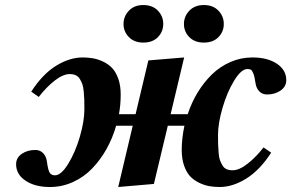

<svg xmlns="http://www.w3.org/2000/svg" viewBox="-20 -730 1156 762"><path d="M43.9 -78.1Q43.9 -104 66.4 -119.4Q88.9 -134.8 120.1 -134.8Q139.2 -134.8 151.1 -122.3Q163.1 -109.9 166 -89.8Q170.9 -53.2 177.7 -43.7Q184.6 -34.2 198.2 -34.2Q222.7 -34.2 250.7 -79.8Q278.8 -125.5 296.9 -187.3Q314.9 -249 314.9 -295.9Q314.9 -319.8 314.5 -334Q314 -348.1 312.3 -366.7Q310.5 -385.3 306.9 -395.8Q303.2 -406.2 296.9 -416.5Q290.5 -426.8 280.5 -431.4Q270.5 -436 256.8 -436Q230 -436 196.5 -409.7Q163.1 -383.3 133.8 -345.2L104 -366.2Q148.9 -436 202.6 -469Q256.3 -502 308.1 -502Q330.1 -502 349.4 -498.5Q368.7 -495.1 389.4 -485.4Q410.2 -475.6 425 -460Q439.9 -444.3 449.5 -417.5Q459 -390.6 459 -355Q459 -313 452.1 -276.9H518.1L568.8 -490.2L710.9 -502L657.2 -276.9H725.1Q740.2 -323.2 764.6 -363.3Q789.1 -403.3 821 -434.6Q853 -465.8 894.5 -483.9Q936 -502 981.9 -502Q1041.5 -502 1078.9 -477.1Q1116.2 -452.1 1116.2 -412.1Q1116.2 -386.2 1093.5 -370.6Q1070.8 -355 1040 -355Q1021 -355 1009 -367.4Q997.1 -379.9 994.1 -399.9Q990.7 -425.3 985.6 -438Q980.5 -450.7 975.6 -453.4Q970.7 -456.1 961.9 -456.1Q937.5 -456.1 909.4 -410.2Q881.3 -364.3 863.3 -302.5Q845.2 -240.7 845.2 -193.8Q845.2 -169.9 845.7 -156Q846.2 -142.1 847.7 -123.3Q849.1 -104.5 853 -94.2Q856.9 -84 863 -73.5Q869.1 -63 879.2 -58.6Q889.2 -54.2 902.8 -54.2Q929.7 -54.2 963.1 -80.6Q996.6 -106.9 1025.9 -145L1056.2 -124Q1010.7 -54.2 957 -21Q903.3 12.2 852.1 12.2Q830.1 12.2 810.8 8.8Q791.5 5.4 770.8 -4.4Q750 -14.2 735.1 -29.8Q720.2 -45.4 710.7 -72.3Q701.2 -99.1 701.2 -134.8Q701.2 -180.2 711.9 -231H646L590.8 0L449.2 12.2L506.8 -231H440.9Q426.8 -181.6 402.6 -138.4Q378.4 -95.2 345.7 -61.3Q313 -27.3 269.8 -7.6Q226.6 12.2 178.2 12.2Q118.7 12.2 81.3 -12.9Q43.9 -38.1 43.9 -78.1ZM548.8 -710Q585.4 -710 606.7 -687.7Q627.9 -665.5 627.9 -634.8Q627.9 -604.5 606.9 -582.8Q585.9 -561 548.8 -561Q512.7 -561 491.5 -582.8Q470.2 -604.5 470.2 -634.8Q470.2 -665 491.5 -687.5Q512.7 -710 548.8 -710ZM789.1 -710Q825.7 -710 846.9 -687.7Q868.2 -665.5 868.2 -634.8Q868.2 -604.5 847.2 -582.8Q826.2 -561 789.1 -561Q752.4 -561 731.2 -582.8Q710 -604.5 710 -634.8Q710 -665 731.4 -687.5Q752.9 -710 789.1 -710Z"/></svg>

Font: Linguistics Pro
Style: Bold Italic
Weight: 700
Italic angle: -12°
Designer: Stefan Peev, Context Ltd
Foundry: Stefan Peev, Context Ltd
Version: Version 001.000